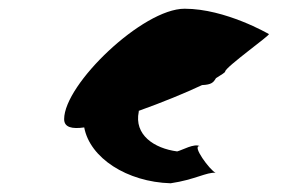

<svg xmlns="http://www.w3.org/2000/svg" viewBox="-20 -720 693 440"><path d="M127 -447C127 -428 145 -424 173 -428C186 -358 271 -303 371 -300C426 -308 454 -326 474 -324C461 -330 418 -388 438 -385C425 -392 398 -376 386 -373C333 -380 287 -411 298 -464V-466C351 -485 405 -507 443 -525C465 -526 469 -531 475 -541C488 -549 496 -554 496 -556C496 -566 603 -642 596 -642C596 -642 497 -700 403 -700C307 -700 127 -527 127 -447Z"/></svg>

Font: Ampere
Style: Ext
Weight: 400
Version: Version 1